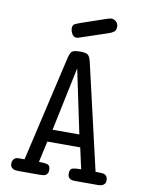

<svg xmlns="http://www.w3.org/2000/svg" viewBox="-89 -870 703 932"><g transform="rotate(10 262.5 -403.5)"><path d="M202 -727Q202 -744 213.5 -749.5Q225 -755 234 -758Q287 -776 315.5 -786Q344 -796 358 -800.5Q372 -805 376 -806Q380 -807 384 -807Q397 -807 407.5 -797.5Q418 -788 418 -772Q418 -755 408 -747.5Q398 -740 386 -736Q335 -719 305.5 -709Q276 -699 261 -694Q246 -689 241 -687.5Q236 -686 234 -686Q224 -686 218 -691Q212 -696 208.5 -703Q205 -710 203.5 -717Q202 -724 202 -727ZM27 -30Q27 -50 44 -59Q49 -61 62.5 -61Q76 -61 87 -61L208 -585Q215 -613 227.5 -618Q240 -623 262 -623Q285 -623 297 -617.5Q309 -612 316 -584L437 -61Q448 -61 461.5 -60.5Q475 -60 480 -58Q497 -51 497 -30Q497 -19 492.5 -13Q488 -7 481.5 -4Q475 -1 467.5 -0.5Q460 0 454 0H352Q345 0 337.5 -0.5Q330 -1 324 -4Q318 -7 314 -13Q310 -19 310 -30Q310 -53 324.5 -57Q339 -61 366 -61L343 -165H181L158 -61Q185 -61 199.5 -57Q214 -53 214 -30Q214 -19 210 -13Q206 -7 200 -4Q194 -1 186.5 -0.5Q179 0 172 0H70Q64 0 56.5 -0.5Q49 -1 42.5 -4Q36 -7 31.5 -13Q27 -19 27 -30ZM328 -226 262 -540 196 -226Z"/></g></svg>

Font: CMU Typewriter Custom
Style: Regular
Weight: 500
Monospace: yes
Version: Version 0.7.0